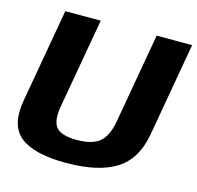

<svg xmlns="http://www.w3.org/2000/svg" viewBox="-100 -780 915 890"><g transform="rotate(15 357.5 -335.5)"><path d="M290.7 3.8Q444.2 3.8 529.1 -48.7Q614 -101.2 636 -224.6L715 -674.9H544.8L468.9 -243.1Q456.2 -170.8 420.8 -141.3Q385.4 -111.9 311.3 -111.9Q237.7 -111.9 212.7 -141.5Q187.7 -171.2 200.4 -243.1L276.5 -674.9H106.3L27.2 -224.6Q5.3 -101.2 71.4 -48.7Q137.6 3.8 290.7 3.8Z"/></g></svg>

Font: Anybody Thin
Style: Italic
Weight: 100
Italic angle: -10°
Designer: Tyler Finck
Foundry: Etcetera Type Company
Version: Version 1.114;gftools[0.9.25]